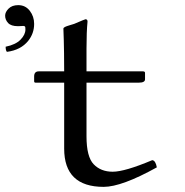

<svg xmlns="http://www.w3.org/2000/svg" viewBox="-62 -718 722 748"><path d="M9 -698Q37 -698 54 -676Q71 -654 71 -625Q71 -588 48 -559Q19 -523 -35 -516Q-40 -521 -40 -536Q-1 -544 18 -563.5Q37 -583 37 -603Q37 -609 36.5 -612Q36 -615 33.5 -616Q31 -617 29 -617Q27 -617 20.5 -616.5Q14 -616 8 -616Q-19 -616 -30.5 -628.5Q-42 -641 -42 -657Q-42 -671 -28.5 -684.5Q-15 -698 9 -698ZM89 -440H188Q188 -478 187.5 -511Q187 -544 186.5 -561Q186 -578 185.5 -590.5Q185 -603 185 -606Q185 -610 191 -613Q197 -616 209 -619.5Q221 -623 227 -625Q269 -643 271 -643Q279 -643 279 -634Q275 -594 275 -529V-440H495Q503 -440 503 -434V-409Q503 -396 479 -396H275V-187Q275 -107 303 -78Q331 -49 377 -49Q424 -49 531 -94Q544 -93 549 -66Q412 10 342 10Q188 10 188 -139V-396H76Q71 -396 71 -402V-420Q71 -440 89 -440Z"/></svg>

Font: Libertinus Mono
Style: Regular
Weight: 400
Designer: Philipp H. Poll
Foundry: Khaled Hosny
Version: Version 6.7